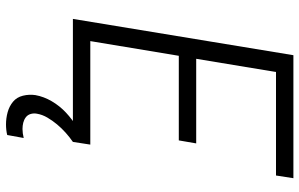

<svg xmlns="http://www.w3.org/2000/svg" viewBox="-199 -576 998 640"><g transform="rotate(90 300.0 -256.0)"><path d="M43 0 164 -735H574L565 -677H220L176 -411H458L448 -353H166L117 -58H462L453 0ZM395 223Q374 223 354 217.5Q334 212 319 199.5Q304 187 299 166.5Q294 146 297 125Q302 97 317.5 70.5Q333 44 355.5 23Q378 2 404.5 -14Q431 -30 459 -40L453 0Q437 11 422 24.5Q407 38 394.5 53Q382 68 372 85Q362 102 359 120Q357 131 360 141Q363 151 371 157Q379 163 389 165.5Q399 168 410 168Q417 168 424.5 167Q432 166 440 164L430 219Q422 221 413 222Q404 223 395 223Z"/></g></svg>

Font: Iosevka Light Extended Oblique
Style: Regular
Weight: 300
Width: 7
Italic angle: -9°
Monospace: yes
Designer: Belleve Invis
Foundry: Belleve Invis
Version: Version 32.5.0; ttfautohint (v1.8.4)